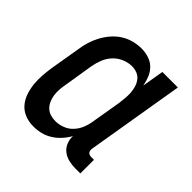

<svg xmlns="http://www.w3.org/2000/svg" viewBox="-148 -663 796 796"><g transform="rotate(45 250.0 -265.0)"><path d="M155 8Q129 8 106 -1Q83 -10 67.5 -28Q52 -46 44 -69.5Q36 -93 33.5 -118Q31 -143 33 -169Q35 -195 39 -221L61 -351Q64 -374 71 -396.5Q78 -419 89.5 -440.5Q101 -462 117.5 -481Q134 -500 154.5 -513Q175 -526 198.5 -532Q222 -538 245 -538Q267 -538 288 -531Q309 -524 323.5 -509.5Q338 -495 346 -475.5Q354 -456 358 -434L374 -530H465L393 -99Q392 -93 393 -88Q394 -83 397 -79Q400 -75 405 -73.5Q410 -72 416 -72H431V8H402Q382 8 363 3.5Q344 -1 329 -12.5Q314 -24 306.5 -42Q299 -60 300 -80Q289 -60 273.5 -43Q258 -26 238.5 -14Q219 -2 198 3Q177 8 155 8ZM205 -72Q225 -72 246 -80Q267 -88 282 -104.5Q297 -121 305 -141Q313 -161 316 -182L338 -312Q340 -328 341.5 -344.5Q343 -361 342 -376.5Q341 -392 336.5 -407Q332 -422 323 -434Q314 -446 299.5 -452Q285 -458 269 -458Q246 -458 224 -448.5Q202 -439 186 -421.5Q170 -404 161.5 -382Q153 -360 149 -337L128 -207Q125 -192 124 -176Q123 -160 125 -145Q127 -130 133 -116Q139 -102 149.5 -91.5Q160 -81 174.5 -76.5Q189 -72 205 -72Z"/></g></svg>

Font: Iosevka Slab Medium
Style: Italic
Weight: 500
Italic angle: -9°
Monospace: yes
Designer: Belleve Invis
Foundry: Belleve Invis
Version: Version 11.1.0; ttfautohint (v1.8.3)